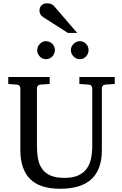

<svg xmlns="http://www.w3.org/2000/svg" viewBox="-20 -1144 752 1180"><path d="M627 -624Q616.2 -623 611.1 -616.2Q606 -609.4 606 -602.1V-222.2Q606 -160.6 589.4 -115.7Q572.8 -70.8 540.3 -41.5Q507.8 -12.2 459.7 2Q411.6 16.1 349.1 16.1Q225.1 16.1 165 -43.9Q105 -104 105 -222.2V-602.1Q105 -609.4 99.9 -616.2Q94.7 -623 84 -624L30.8 -627.9V-670.9H285.2V-627.9L228 -624Q217.3 -623 212.2 -616.2Q207 -609.4 207 -602.1V-248Q207 -204.1 213.9 -167.7Q220.7 -131.3 239.3 -105.5Q257.8 -79.6 290.8 -65.2Q323.7 -50.8 376 -50.8Q427.7 -50.8 460.9 -65.9Q494.1 -81.1 513.2 -107.7Q532.2 -134.3 539.6 -170.4Q546.9 -206.5 546.9 -248V-602.1Q546.9 -609.4 541.3 -616.2Q535.6 -623 524.9 -624L467.8 -627.9V-670.9H685.1V-627.9ZM317.4 -836.4Q317.4 -825.2 313 -814.9Q308.6 -804.7 301.3 -796.9Q293.9 -789.1 283.9 -784.7Q273.9 -780.3 262.7 -780.3Q251.5 -780.3 241.7 -784.7Q231.9 -789.1 224.6 -796.9Q217.3 -804.7 212.9 -814.5Q208.5 -824.2 208.5 -835.4Q208.5 -846.2 212.9 -856.2Q217.3 -866.2 224.6 -874Q231.9 -881.8 241.7 -886.5Q251.5 -891.1 262.7 -891.1Q273.9 -891.1 283.9 -886.7Q293.9 -882.3 301.3 -875Q308.6 -867.7 313 -857.7Q317.4 -847.7 317.4 -836.4ZM524.4 -836.4Q524.4 -825.2 520.3 -814.9Q516.1 -804.7 508.8 -796.9Q501.5 -789.1 491.7 -784.7Q481.9 -780.3 470.7 -780.3Q459.5 -780.3 449.5 -784.7Q439.5 -789.1 431.9 -796.9Q424.3 -804.7 419.9 -814.9Q415.5 -825.2 415.5 -836.4Q415.5 -846.7 419.9 -856.7Q424.3 -866.7 432.1 -874.3Q439.9 -881.8 449.7 -886.5Q459.5 -891.1 470.7 -891.1Q481.9 -891.1 491.7 -886.7Q501.5 -882.3 508.8 -874.8Q516.1 -867.2 520.3 -857.2Q524.4 -847.2 524.4 -836.4ZM397.5 -941.4 245.6 -1038.6Q234.9 -1045.4 228.8 -1055.2Q222.7 -1064.9 222.7 -1078.6Q222.7 -1086.4 225.1 -1094.5Q227.5 -1102.5 232.9 -1108.9Q238.3 -1115.2 247.1 -1119.4Q255.9 -1123.5 268.6 -1123.5Q279.3 -1123.5 286.6 -1121.8Q293.9 -1120.1 299.8 -1116.7Q305.7 -1113.3 310.5 -1108.2Q315.4 -1103 320.8 -1096.7L454.6 -941.4Z"/></svg>

Font: Charis SIL Am
Style: Regular
Weight: 400
Foundry: SIL International
Version: Version 5.000